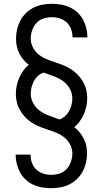

<svg xmlns="http://www.w3.org/2000/svg" viewBox="-20 -843 540 1006"><path d="M249 143Q225 143 201 139Q177 135 155 125Q133 115 115 98.5Q97 82 85.5 61Q74 40 68 16.5Q62 -7 62 -31V-33H140V-32Q140 -10 147.5 10.5Q155 31 170.5 45.5Q186 60 206.5 66.5Q227 73 249 73Q271 73 292.5 66Q314 59 329 42.5Q344 26 351.5 4.5Q359 -17 359 -39Q359 -62 348.5 -83.5Q338 -105 320.5 -120Q303 -135 281.5 -144.5Q260 -154 238 -161Q216 -168 194 -176.5Q172 -185 152 -197Q132 -209 115.5 -225.5Q99 -242 87 -262Q75 -282 69 -304.5Q63 -327 63 -351Q63 -372 67.5 -393.5Q72 -415 80.5 -434.5Q89 -454 101.5 -472Q114 -490 131 -503Q115 -515 102.5 -530.5Q90 -546 81 -563.5Q72 -581 68 -600.5Q64 -620 64 -640Q64 -665 69.5 -689Q75 -713 86.5 -735Q98 -757 116 -774.5Q134 -792 156 -803Q178 -814 202.5 -818.5Q227 -823 251 -823Q275 -823 299 -819Q323 -815 345 -805Q367 -795 385 -778.5Q403 -762 414.5 -741Q426 -720 432 -696.5Q438 -673 438 -649V-647H360V-648Q360 -670 352.5 -690.5Q345 -711 329.5 -725.5Q314 -740 293.5 -746.5Q273 -753 251 -753Q229 -753 207.5 -746Q186 -739 171 -722.5Q156 -706 148.5 -684.5Q141 -663 141 -641Q141 -618 151.5 -596.5Q162 -575 179.5 -560Q197 -545 218.5 -535.5Q240 -526 262 -519Q284 -512 306 -503.5Q328 -495 348 -483Q368 -471 384.5 -454.5Q401 -438 413 -418Q425 -398 431 -375.5Q437 -353 437 -329Q437 -308 432.5 -286.5Q428 -265 419.5 -245.5Q411 -226 398.5 -208Q386 -190 369 -177Q385 -165 397.5 -149.5Q410 -134 419 -116.5Q428 -99 432 -79.5Q436 -60 436 -40Q436 -15 430.5 9Q425 33 413.5 55Q402 77 384 94.5Q366 112 344 123Q322 134 297.5 138.5Q273 143 249 143ZM292 -217Q308 -223 321 -234.5Q334 -246 342 -261Q350 -276 354.5 -293Q359 -310 359 -327Q359 -355 345 -379.5Q331 -404 308.5 -419.5Q286 -435 260 -444Q234 -453 208 -463Q192 -457 179 -445.5Q166 -434 158 -419Q150 -404 145.5 -387Q141 -370 141 -353Q141 -325 155 -300.5Q169 -276 191.5 -260.5Q214 -245 240 -236Q266 -227 292 -217Z"/></svg>

Font: Iosevka Term SS14
Style: Regular
Weight: 400
Monospace: yes
Designer: Belleve Invis
Foundry: Belleve Invis
Version: Version 24.1.1; ttfautohint (v1.8.4)